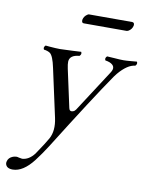

<svg xmlns="http://www.w3.org/2000/svg" viewBox="-93 -677 761 984"><g transform="rotate(10 288.0 -184.5)"><path d="M148.4 172.9Q95.7 240.7 42 241.2Q9.3 241.2 3.9 217.8Q2.9 211.4 4.4 206.1Q8.8 185.1 32.2 176.3Q41.5 173.3 50.3 172.9Q55.2 172.9 63 175.3Q73.7 177.7 80.1 178.2Q115.2 176.3 143.1 140.1Q186 76.7 199.7 51.8Q224.1 8.3 210 -57.1L155.3 -308.1Q142.6 -368.7 125.5 -381.3Q113.3 -389.6 93.3 -392.1Q86.4 -403.3 98.1 -414.1Q104.5 -413.6 119.1 -412.1Q153.3 -409.2 173.8 -409.2Q193.4 -409.2 236.3 -411.6Q268.6 -413.6 283.2 -414.1Q290 -402.8 278.3 -392.1Q227.5 -387.7 226.1 -353Q225.6 -339.8 230.5 -316.9L273.4 -119.1Q277.3 -101.1 294.9 -106.9Q303.7 -109.9 309.1 -118.2L450.7 -336.9Q473.1 -371.1 435.1 -386.7Q424.8 -390.6 413.1 -392.1Q406.2 -403.3 418 -414.1Q434.1 -413.6 458 -411.6Q486.3 -409.2 503.9 -409.2Q519.5 -409.2 544.4 -411.6Q563.5 -413.6 573.2 -414.1Q580.1 -402.8 568.4 -392.1Q528.3 -388.7 482.4 -334.5Q475.1 -325.7 469.7 -317.9Q381.3 -189.9 205.6 90.8Q177.2 135.3 148.4 172.9ZM494.1 -560.1H270Q258.3 -561 260.7 -578.1Q264.6 -595.7 280.8 -606.4Q285.6 -609.9 289.6 -609.9H514.6Q527.3 -608.9 524.9 -592.8Q521 -574.2 503.9 -563.5Q498 -560.5 494.1 -560.1Z"/></g></svg>

Font: Linux Libertine Display Slanted O
Style: Slanted
Weight: 400
Designer: Philipp H. Poll
Foundry: Philipp H. Poll
Version: Version 5.0.9